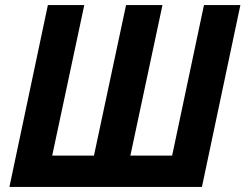

<svg xmlns="http://www.w3.org/2000/svg" viewBox="-20 -734 964 754"><path d="M17 0 168 -714H311L185 -123H349L475 -714H618L492 -123H656L781 -714H924L773 0Z"/></svg>

Font: Noto Sans SemiCondensed
Style: Bold Italic
Weight: 700
Width: 4
Italic angle: -12°
Designer: Monotype Design Team
Foundry: Monotype Imaging Inc.
Version: Version 2.013; ttfautohint (v1.8.4.7-5d5b)